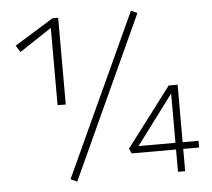

<svg xmlns="http://www.w3.org/2000/svg" viewBox="-49 -715 851 772"><g transform="rotate(-5 376.0 -329.0)"><path d="M507 -662 532 -650 232 4 206 -8ZM213 -309H180V-621L50 -535L33 -562L190 -659H213ZM732 -117V-90H668V0H639V-90H460L451 -110L632 -349H668V-117ZM490 -117H639V-316Z"/></g></svg>

Font: EauTestInfant Light
Style: Regular
Weight: 300
Designer: Christian Thalmann (Catharsis Fonts)
Version: Version 0.001;PS 000.001;hotconv 1.0.88;makeotf.lib2.5.64775